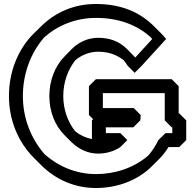

<svg xmlns="http://www.w3.org/2000/svg" viewBox="-20 -895 981 965"><path d="M776 -191C762 -162 745 -136 726 -114C651 -49 555 -20 462 -20C364 -20 274 -58 205 -119C137 -196 95 -299 95 -412C95 -527 136 -632 203 -708C271 -768 361 -805 462 -805C579 -805 668 -769 735 -710C738 -707 742 -703 745 -699L660 -606L655 -611L620 -647L619 -648C577 -690 528 -705 473 -705C423 -705 376 -684 340 -648L305 -612L304 -611C257 -563 228 -492 228 -412C228 -333 257 -263 304 -216L339 -181L340 -180C377 -144 423 -123 473 -123C513 -123 553 -134 585 -156L620 -191L585 -226H512V-255H650L685 -290C686 -299 687 -308 687 -317L652 -352H497V-427H808V-290L843 -255H846V-226H812ZM827 -156H881L916 -191V-290L881 -325H878V-462L843 -497H462L427 -462V-317L448 -296L442 -290V-196C412 -202 383 -215 358 -235C322 -280 298 -343 298 -412C298 -483 322 -546 359 -593C391 -619 431 -635 473 -635C521 -635 562 -623 601 -593C607 -586 616 -574 622 -564L657 -529L692 -564L815 -699C807 -709 798 -719 789 -728L754 -763C684 -833 590 -875 462 -875C352 -875 257 -833 186 -762L185 -761L149 -726C71 -648 25 -536 25 -412C25 -290 72 -180 150 -102L151 -101L187 -65C259 7 355 50 462 50C563 50 668 16 744 -60L779 -95C797 -113 813 -133 827 -156Z"/></svg>

Font: Hussar Press
Style: Bold
Weight: 700
Foundry: Cannot Into Space Fonts
Version: Version 1.43